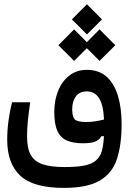

<svg xmlns="http://www.w3.org/2000/svg" viewBox="-20 -686 626 922"><path d="M286.1 216.3Q140.1 216.3 77.4 157.7Q14.6 99.1 14.6 -14.6Q14.6 -61 21 -107.7Q27.3 -154.3 38.1 -194.8H125Q117.7 -144 113.8 -106.2Q109.9 -68.4 109.9 -30.3Q109.9 25.4 127.4 57.4Q145 89.4 184.6 102.8Q224.1 116.2 289.6 116.2Q348.1 116.2 384.5 109.1Q420.9 102.1 441.4 84Q460.9 67.4 469 39.1Q477.1 10.7 479 -32.2L466.8 -31.7Q456.5 -13.2 436.3 -5.6Q416 2 378.4 2Q333 2 302.2 -10.7Q271.5 -23.4 256.1 -56.2Q240.7 -88.9 240.7 -147.9Q240.7 -205.6 259.8 -251.5Q278.8 -297.4 314 -324Q349.1 -350.6 397 -350.6Q454.6 -350.6 491.5 -317.9Q528.3 -285.2 546.1 -226.6Q564 -168 564 -90.3Q564 9.3 541.5 77.6Q519 146 459.2 181.2Q399.4 216.3 286.1 216.3ZM479.5 -112.3Q476.1 -184.6 454.8 -215.8Q433.6 -247.1 397 -247.1Q362.3 -247.1 344.5 -223.4Q326.7 -199.7 326.7 -161.1Q326.7 -126.5 338.6 -113.3Q350.6 -100.1 394.5 -100.1Q435.5 -100.1 479.5 -112.3ZM458 -393.6 397 -454.6 335.9 -393.6 260.3 -468.8 335.9 -544.9 397 -483.4 458 -544.9 533.7 -468.8ZM397.5 -520.5 325.2 -592.8 397.5 -665.5 469.7 -592.8Z"/></svg>

Font: Cascadia Mono PL
Style: Regular
Weight: 400
Monospace: yes
Designer: Aaron Bell
Foundry: Saja Typeworks
Version: Version 2404.023; ttfautohint (v1.8.4)